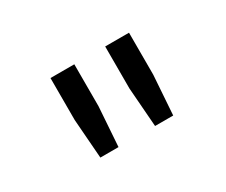

<svg xmlns="http://www.w3.org/2000/svg" viewBox="-62 -887 724 614"><g transform="rotate(-30 300.0 -580.0)"><path d="M233 -430H166L155 -575V-730H243V-575ZM435 -430H368L357 -575V-730H445V-575Z"/></g></svg>

Font: JetBrains Mono Semi Light
Style: Regular
Weight: 350
Monospace: yes
Designer: Philipp Nurullin, Konstantin Bulenkov
Foundry: JetBrains
Version: 2.002